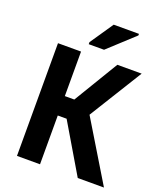

<svg xmlns="http://www.w3.org/2000/svg" viewBox="-166 -1037 965 1143"><g transform="rotate(20 316.5 -465.5)"><path d="M80 0V-714H226V-432H286L456 -714H610L402 -378L631 0H465L282 -309H226V0ZM254 -771V-784L354 -931H514V-921L351 -771Z"/></g></svg>

Font: Noto Sans SemiCondensed
Style: Bold
Weight: 700
Width: 4
Designer: Monotype Design Team
Foundry: Monotype Imaging Inc.
Version: Version 2.013; ttfautohint (v1.8.4.7-5d5b)